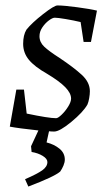

<svg xmlns="http://www.w3.org/2000/svg" viewBox="-20 -474 390 705"><path d="M125 -341Q125 -319 142.5 -302.5Q160 -286 199 -261Q250 -227 280 -199.5Q310 -172 310 -139Q310 -128 307.5 -113.5Q305 -99 301 -90Q285 -62 242 -26.5Q199 9 179 9Q168 9 160 8L151 49Q179 56 198.5 72Q218 88 218 112Q218 122 213 134Q208 146 201 156Q179 175 84 211L72 184Q116 165 135 151.5Q154 138 154 121Q154 109 137 98.5Q120 88 96 84L94 63L121 5Q47 -3 16 -9L40 -145H68L78 -57Q159 -40 186 -40Q193 -40 206.5 -53Q220 -66 230.5 -83Q241 -100 241 -112Q241 -132 219.5 -154Q198 -176 153 -203Q107 -229 86 -254.5Q65 -280 65 -313Q65 -345 77 -365Q97 -390 138 -422Q179 -454 191 -454Q214 -454 263 -447.5Q312 -441 336 -435L314 -320H287L276 -393Q251 -399 221.5 -404Q192 -409 181 -409Q173 -409 159.5 -399Q146 -389 135.5 -373.5Q125 -358 125 -341Z"/></svg>

Font: Grenze Light
Style: Italic
Weight: 300
Italic angle: -10°
Designer: Renata Polastri
Foundry: Omnibus-Type
Version: Version 1.002; ttfautohint (v1.8)